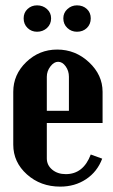

<svg xmlns="http://www.w3.org/2000/svg" viewBox="-20 -691 425 721"><path d="M68.8 -622.1Q68.8 -643.6 83.5 -657.2Q98.1 -670.9 119.1 -670.9Q141.1 -670.9 156.5 -657Q171.9 -643.1 171.9 -622.1Q171.9 -600.1 156.5 -585.9Q141.1 -571.8 119.1 -571.8Q98.1 -571.8 83.5 -585.9Q68.8 -600.1 68.8 -622.1ZM217.8 -622.1Q217.8 -643.1 233.2 -657Q248.5 -670.9 269 -670.9Q291.5 -670.9 306.2 -657.2Q320.8 -643.6 320.8 -622.1Q320.8 -600.1 306.2 -585.9Q291.5 -571.8 269 -571.8Q248 -571.8 232.9 -585.9Q217.8 -600.1 217.8 -622.1ZM29.8 -346.2Q29.8 -411.1 78.6 -458Q127.4 -504.9 194.8 -504.9Q263.2 -504.9 314.2 -457.3Q365.2 -409.7 365.2 -346.2V-229H155.8V-96.2Q155.8 -70.8 176 -54Q196.3 -37.1 227.1 -37.1Q293 -37.1 320.8 -110.8L363.8 -95.2Q345.2 -45.9 303.2 -18.1Q261.2 9.8 206.1 9.8Q132.3 9.8 81.1 -36.1Q29.8 -82 29.8 -147.9ZM155.8 -274.9H238.8V-402.8Q238.8 -424.8 226.6 -441.9Q214.4 -459 198.2 -459Q182.6 -459 169.2 -441.4Q155.8 -423.8 155.8 -402.8Z"/></svg>

Font: Moniqa Black Paragraph
Style: Regular
Weight: 900
Designer: Rajesh Rajput
Foundry: Rajesh Rajput
Version: Version 1.000